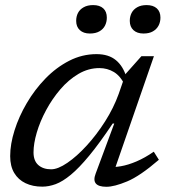

<svg xmlns="http://www.w3.org/2000/svg" viewBox="-20 -706 648 736"><path d="M346.5 -40 418 -232.5H412Q361.5 -157 322.2 -109.5Q283 -62 251.5 -36Q220 -10 193.5 -0.2Q167 9.5 142 9.5Q105.5 9.5 77.8 -3.8Q50 -17 34.5 -43Q19 -69 19 -107.5Q19 -153.5 35.8 -206.5Q52.5 -259.5 82.8 -311Q113 -362.5 154.2 -405Q195.5 -447.5 245.2 -473Q295 -498.5 350 -498.5Q396.5 -498.5 424.5 -475.2Q452.5 -452 465 -409L459 -379Q442 -414.5 416.8 -429.8Q391.5 -445 361 -445Q319 -445 281 -422.8Q243 -400.5 211.5 -363.8Q180 -327 156.8 -283.8Q133.5 -240.5 121 -198Q108.5 -155.5 108.5 -122Q108.5 -89.5 127 -73.2Q145.5 -57 176 -57Q202 -57 238.2 -81.8Q274.5 -106.5 312.2 -147.8Q350 -189 382.8 -240.5Q415.5 -292 435 -346L461.5 -422.5L522 -490.5H570L413 -37.5L394 -66.5Q416 -64 443.5 -68.8Q471 -73.5 503.2 -87.2Q535.5 -101 569.5 -124.5L589 -93.5Q516.5 -31 467.2 -10.5Q418 10 388 10Q358 10 347.5 -2.5Q337 -15 346.5 -40ZM324.5 -577.5Q300 -577.5 286 -590.5Q272 -603.5 272 -626Q272 -643 279 -656.5Q286 -670 300.8 -678.2Q315.5 -686.5 337 -686.5Q362 -686.5 375.8 -674Q389.5 -661.5 389.5 -638.5Q389.5 -621.5 382.5 -607.8Q375.5 -594 361 -585.8Q346.5 -577.5 324.5 -577.5ZM530 -577.5Q505.5 -577.5 491.5 -590.5Q477.5 -603.5 477.5 -626Q477.5 -643 484.5 -656.5Q491.5 -670 506 -678.2Q520.5 -686.5 542 -686.5Q567 -686.5 581 -674Q595 -661.5 595 -638.5Q595 -621.5 587.8 -607.8Q580.5 -594 566.2 -585.8Q552 -577.5 530 -577.5Z"/></svg>

Font: Newsreader 9pt
Style: Italic
Weight: 400
Italic angle: -17°
Designer: Hugues Gentile
Foundry: Production Type
Version: Version 1.003